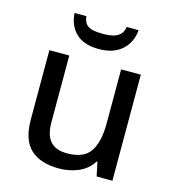

<svg xmlns="http://www.w3.org/2000/svg" viewBox="-112 -839 849 941"><g transform="rotate(15 313.0 -368.0)"><path d="M542 -538V0H462L447 -71H443Q417 -29 371 -9.5Q325 10 273 10Q178 10 128 -36.5Q78 -83 78 -186V-538H179V-198Q179 -135 206.5 -103.5Q234 -72 292 -72Q377 -72 409.5 -121.5Q442 -171 442 -263V-538ZM475 -746Q470 -683 427 -644.5Q384 -606 310 -606Q234 -606 194 -644Q154 -682 150 -746H210Q213 -719 225.5 -705.5Q238 -692 260 -687.5Q282 -683 312 -683Q338 -683 359.5 -688Q381 -693 396 -706.5Q411 -720 414 -746Z"/></g></svg>

Font: Noto Sans New Tai Lue Medium
Style: Regular
Weight: 500
Version: Version 2.003